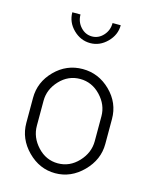

<svg xmlns="http://www.w3.org/2000/svg" viewBox="-110 -784 680 862"><g transform="rotate(15 230.5 -353.0)"><path d="M47 -179V-295Q47 -369 101 -423.5Q155 -478 230 -478Q304 -478 359 -424Q414 -370 414 -295V-179Q414 -106 358.5 -50Q303 6 230 6Q157 6 102 -49.5Q47 -105 47 -179ZM96 -179Q96 -125 135.5 -82.5Q175 -40 230 -40Q285 -40 325 -82.5Q365 -125 365 -179V-295Q365 -348 325 -390Q285 -432 230 -432Q175 -432 135.5 -390Q96 -348 96 -295ZM118 -712H156Q156 -678 178 -654Q200 -630 231 -630Q261 -630 283 -654Q305 -678 305 -712H343Q343 -667 309 -633Q275 -599 231 -599Q186 -599 152 -632.5Q118 -666 118 -712Z"/></g></svg>

Font: Terminal Dosis
Style: Light
Weight: 300
Designer: EdgarTolentino, PabloImpallari, IginoMarini
Foundry: EdgarTolentino, PabloImpallari, IginoMarini
Version: Version 1.006